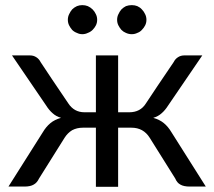

<svg xmlns="http://www.w3.org/2000/svg" viewBox="-20 -721 828 742"><path d="M775.4 0Q759.8 0 713.9 0Q689.5 0 676.8 -7.8Q664.1 -14.6 657.2 -31.2Q624 -84 558.6 -188.5Q534.2 -227.5 488.3 -227.5Q470.7 -227.5 436.5 -227.5Q436.5 -170.9 436.5 1Q415 1 350.6 1Q350.6 -56.6 350.6 -227.5Q337.9 -227.5 299.8 -227.5Q277.3 -227.5 258.8 -217.8Q241.2 -207 229.5 -188.5Q196.3 -135.7 130.9 -31.2Q123 -14.6 110.4 -7.8Q97.7 0 74.2 0Q53.7 0 12.7 0Q45.9 -52.7 145.5 -210Q158.2 -231.4 174.8 -245.1Q191.4 -258.8 215.8 -265.6Q196.3 -271.5 183.6 -283.2Q169.9 -294.9 158.2 -313.5Q114.3 -377.9 26.4 -506.8Q43.9 -506.8 96.7 -506.8Q109.4 -506.8 120.1 -500Q130.9 -493.2 136.7 -481.4Q171.9 -427.7 244.1 -321.3Q254.9 -304.7 270.5 -295.9Q286.1 -287.1 306.6 -287.1Q321.3 -287.1 350.6 -287.1Q350.6 -341.8 350.6 -506.8Q372.1 -506.8 436.5 -506.8Q436.5 -452.1 436.5 -287.1Q447.3 -287.1 479.5 -287.1Q522.5 -287.1 543.9 -321.3Q579.1 -375 651.4 -481.4Q657.2 -493.2 668 -500Q678.7 -506.8 691.4 -506.8Q714.8 -506.8 761.7 -506.8Q728.5 -458 629.9 -313.5Q618.2 -294.9 604.5 -283.2Q591.8 -271.5 572.3 -265.6Q596.7 -258.8 613.3 -245.1Q629.9 -231.4 642.6 -210Q686.5 -139.6 775.4 0ZM355.5 -644.5Q355.5 -632.8 350.6 -623Q345.7 -613.3 337.9 -605.5Q330.1 -597.7 319.3 -593.8Q309.6 -588.9 297.9 -588.9Q287.1 -588.9 277.3 -593.8Q266.6 -597.7 258.8 -605.5Q252 -613.3 247.1 -623Q242.2 -632.8 242.2 -644.5Q242.2 -656.2 247.1 -666Q252 -676.8 258.8 -684.6Q266.6 -692.4 277.3 -697.3Q287.1 -701.2 297.9 -701.2Q309.6 -701.2 319.3 -697.3Q330.1 -692.4 337.9 -684.6Q345.7 -676.8 350.6 -666Q355.5 -656.2 355.5 -644.5ZM545.9 -644.5Q545.9 -632.8 541 -623Q536.1 -613.3 528.3 -605.5Q521.5 -597.7 510.7 -593.8Q501 -588.9 489.3 -588.9Q477.5 -588.9 466.8 -593.8Q457 -597.7 449.2 -605.5Q442.4 -613.3 437.5 -623Q432.6 -632.8 432.6 -644.5Q432.6 -656.2 437.5 -666Q442.4 -676.8 449.2 -684.6Q457 -692.4 466.8 -697.3Q477.5 -701.2 489.3 -701.2Q501 -701.2 510.7 -697.3Q521.5 -692.4 528.3 -684.6Q536.1 -676.8 541 -666Q545.9 -656.2 545.9 -644.5Z"/></svg>

Font: Lato
Style: Regular
Weight: 400
Designer: Lukasz Dziedzic with Adam Twardoch and Botio Nikoltchev
Version: Version 2.015; 2015-08-06; http://www.latofonts.com/